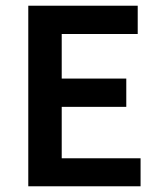

<svg xmlns="http://www.w3.org/2000/svg" viewBox="-20 -652 561 672"><path d="M79 0V-632H462V-533H196V-377H422V-278H196V-98H472V0Z"/></svg>

Font: Narnoor SemiBold
Style: Regular
Weight: 600
Designer: S. Sridhar Murthy
Foundry: SIL International
Version: Version 3.000